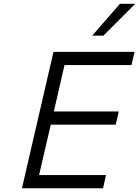

<svg xmlns="http://www.w3.org/2000/svg" viewBox="-20 -1009 745 1029"><path d="M623 -988.8H705.1L534.2 -817.9H474.1ZM266.6 -731H701.2L684.6 -660.2H325.7L268.6 -411.6H616.7L600.1 -340.8H252L189.5 -70.8H548.3L532.2 0H97.7Z"/></svg>

Font: Glacial Indifference
Style: Italic
Weight: 400
Designer: Alfredo Marco Pradil
Foundry: Alfredo Marco Pradil
Version: Version 1.312